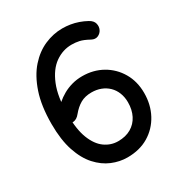

<svg xmlns="http://www.w3.org/2000/svg" viewBox="-165 -801 865 924"><g transform="rotate(-30 267.0 -339.5)"><path d="M98 -345Q83 -325 86 -307Q89 -289 103.5 -279Q118 -269 137 -271Q156 -273 172 -293Q195 -321 220.5 -335.5Q246 -350 282 -350Q310 -350 333.5 -341Q357 -332 374.5 -315Q392 -298 401.5 -274Q411 -250 411 -221Q411 -180 395 -148.5Q379 -117 349 -99.5Q319 -82 277 -82Q237 -82 203.5 -106Q170 -130 150 -181Q130 -232 130 -314Q130 -413 155.5 -475.5Q181 -538 223 -567.5Q265 -597 314 -597Q336 -597 356.5 -592.5Q377 -588 408 -571Q427 -561 443 -568Q459 -575 466.5 -590.5Q474 -606 469.5 -624Q465 -642 443 -654Q423 -665 401.5 -672.5Q380 -680 358 -683.5Q336 -687 314 -687Q264 -687 215.5 -666Q167 -645 127.5 -600.5Q88 -556 64 -485Q40 -414 40 -314Q40 -226 60.5 -164.5Q81 -103 115.5 -65Q150 -27 192 -9.5Q234 8 277 8Q345 8 395 -22Q445 -52 473 -104Q501 -156 501 -221Q501 -285 472 -334.5Q443 -384 393.5 -412Q344 -440 282 -440Q252 -440 225 -432.5Q198 -425 175 -412Q152 -399 132.5 -382Q113 -365 98 -345Z"/></g></svg>

Font: Tilt Neon
Style: Regular
Weight: 400
Designer: Andy Clymer
Foundry: Andy Clymer
Version: Version 1.000